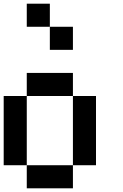

<svg xmlns="http://www.w3.org/2000/svg" viewBox="-20 -1020 665 1040"><path d="M125 -875V-1000H250V-875ZM250 -750V-875H375V-750ZM125 -500V-625H375V-500ZM125 -125H0V-500H125ZM500 -125H375V-500H500ZM375 -125V0H125V-125Z"/></svg>

Font: Tiny5
Style: Regular
Weight: 400
Designer: Stefan Schmidt
Foundry: Made with Bits'n'Picas by Kreative Software
Version: Version 1.002; ttfautohint (v1.8.4.7-5d5b)